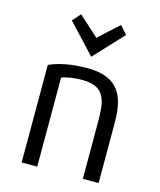

<svg xmlns="http://www.w3.org/2000/svg" viewBox="-118 -878 802 964"><g transform="rotate(15 283.0 -396.0)"><path d="M183 -794 287 -700 391 -794 428 -752 287 -601 146 -752ZM487 2H405V-286C405 -392 401 -477 277 -477C223 -477 190 -469 168 -461V2H87V-505C130 -525 195 -541 285 -541C474 -541 487 -413 487 -300Z"/></g></svg>

Font: Repo Regular
Style: Regular
Weight: 400
Designer: Stefan Peev
Foundry: Context Ltd
Version: Version 1.502